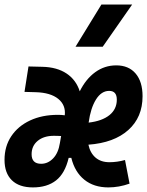

<svg xmlns="http://www.w3.org/2000/svg" viewBox="-38 -815 647 845"><path d="M443.4 -101.1Q477.5 -101.1 512.2 -110.8L532.2 -6.8Q485.4 9.8 439 9.8Q375 9.8 333 -24.2Q291 -58.1 275.9 -120.1H264.2Q248 -51.8 208.7 -21Q169.4 9.8 106.9 9.8Q46.4 9.8 14.2 -21.7Q-18.1 -53.2 -18.1 -111.3Q-18.1 -170.9 11.5 -215.3Q41 -259.8 94 -284.7Q147 -309.6 216.8 -309.6Q231.9 -309.6 247.1 -307.6Q252 -352.5 218.3 -379.9Q184.6 -407.2 120.1 -409.2L69.8 -410.6L87.4 -522.5L148.9 -521Q212.9 -519.5 254.9 -491.5Q296.9 -463.4 313 -413.1Q339.8 -467.3 381.1 -497.3Q422.4 -527.3 473.6 -527.3Q528.3 -527.3 558.8 -491.5Q589.4 -455.6 589.4 -391.6Q589.4 -298.8 526.6 -242.7Q463.9 -186.5 351.1 -178.2Q358.9 -141.6 382.6 -121.3Q406.2 -101.1 443.4 -101.1ZM231 -216.3Q224.1 -216.8 216.1 -217Q208 -217.3 199.2 -217.3Q154.8 -217.3 127.9 -195.1Q101.1 -172.9 101.1 -136.2Q101.1 -94.2 143.1 -94.2Q172.9 -94.2 195.8 -117.9Q218.8 -141.6 225.6 -185.5ZM352.1 -275.4Q411.1 -282.2 443.6 -308.3Q476.1 -334.5 476.1 -376.5Q476.1 -415 442.4 -415Q408.2 -415 384.5 -377.2Q360.8 -339.4 352.1 -275.4ZM294.4 -609.4 408.2 -794.9H543.5L414.1 -609.4Z"/></svg>

Font: Cascadia Code PL SemiBold
Style: Italic
Weight: 600
Italic angle: -10°
Monospace: yes
Designer: Aaron Bell
Foundry: Saja Typeworks
Version: Version 2404.023; ttfautohint (v1.8.4)